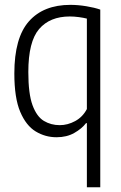

<svg xmlns="http://www.w3.org/2000/svg" viewBox="-20 -570 510 810"><path d="M346.5 220V-50.5H343Q325 -27 293.2 -9Q261.5 9 218.5 9Q171 9 130.5 -15.5Q90 -40 65.2 -98.5Q40.5 -157 40.5 -260Q40.5 -410.5 102 -480Q163.5 -549.5 277 -549.5Q308.5 -549.5 343.8 -543.8Q379 -538 403 -529.5V220ZM232 -42Q265.5 -42 297.2 -59.2Q329 -76.5 346.5 -110V-491.5Q333 -495 312.8 -497.8Q292.5 -500.5 274.5 -500.5Q190.5 -500.5 145 -447.5Q99.5 -394.5 99.5 -266Q99.5 -174.5 117.2 -126.2Q135 -78 165 -60Q195 -42 232 -42Z"/></svg>

Font: Encode Sans Condensed Condensed Light
Style: Regular
Weight: 300
Width: 3
Designer: Multiple Designers
Foundry: Impallari Type
Version: Version 3.000; ttfautohint (v1.8.3) -l 8 -r 50 -G 200 -x 14 